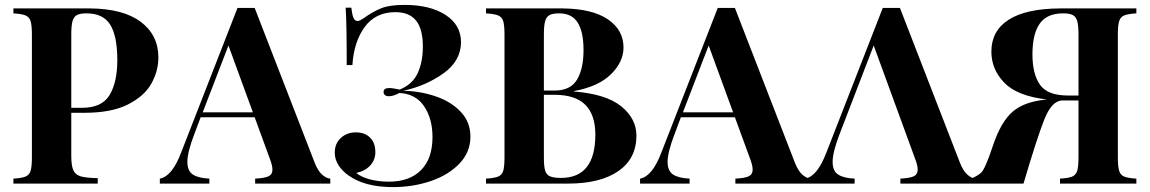

<svg xmlns="http://www.w3.org/2000/svg" viewBox="-20 -742 4648 776"><path d="M268.1 -286.1V-111.8Q268.1 -71.8 276.6 -53.5Q285.2 -35.2 306.6 -29.1Q328.1 -22.9 375 -22V0H34.2V-20Q66.9 -22 82.5 -28.1Q98.1 -34.2 103.5 -51Q108.9 -67.9 108.9 -106V-602.1Q108.9 -640.1 103.5 -657Q98.1 -673.8 82.5 -679.9Q66.9 -686 34.2 -688V-708H342.8Q478 -707 549.1 -653.6Q620.1 -600.1 620.1 -509.8Q620.1 -455.1 592 -404.5Q564 -354 497.6 -320.1Q431.2 -286.1 320.8 -286.1ZM268.1 -602.1V-306.2H311Q392.1 -306.2 423.1 -358.2Q454.1 -410.2 454.1 -499Q454.1 -596.2 425.5 -642.1Q397 -688 330.1 -688Q303.2 -688 290.5 -680.9Q277.8 -673.8 272.9 -656Q268.1 -638.2 268.1 -602.1Z M1314.9 -20V0H1011.2V-20Q1049.3 -22 1065.2 -29.5Q1081.1 -37.1 1081.1 -56.2Q1081.1 -74.2 1069.3 -104L1009.3 -268.1H791L765.1 -199.2Q737.3 -127 737.3 -87.9Q737.3 -50.8 759.8 -36.4Q782.2 -22 826.2 -20V0H626V-20Q675.3 -28.8 711.9 -125L939.9 -710H1009.3L1252 -84Q1265.1 -50.8 1282.2 -35.9Q1299.3 -21 1314.9 -20ZM1002 -288.1 903.3 -558.1 799.3 -288.1Z M1843.3 -570.8Q1842.3 -495.1 1771.7 -445.1Q1701.2 -395 1609.9 -375Q1677.2 -374 1739.7 -353Q1802.2 -332 1841.8 -290.5Q1881.3 -249 1881.3 -189.9Q1881.3 -127 1836.7 -80.6Q1792 -34.2 1720.5 -10Q1648.9 14.2 1567.9 14.2Q1454.1 14.2 1388.2 -33.2Q1364.3 -49.8 1348.6 -73.5Q1333 -97.2 1333 -125Q1333 -162.1 1357.7 -184.6Q1382.3 -207 1418 -207Q1454.1 -207 1475.6 -186Q1497.1 -165 1497.1 -127Q1497.1 -96.2 1476.6 -73.5Q1456.1 -50.8 1419.9 -43Q1439 -26.9 1474.1 -17.3Q1509.3 -7.8 1552.2 -7.8Q1635.3 -7.8 1681.6 -54.4Q1728 -101.1 1728 -188Q1728 -262.2 1694.1 -312.5Q1660.2 -362.8 1594.2 -366.2Q1570.3 -353 1551.3 -353Q1542 -353 1536.1 -357.4Q1530.3 -361.8 1530.3 -370.1Q1530.3 -386.2 1553.2 -386.2Q1566.9 -386.2 1595.2 -379.9Q1647 -400.9 1668 -446Q1689 -491.2 1689 -553.2Q1689 -626 1661.1 -659.4Q1633.3 -692.9 1578.1 -692.9Q1498 -692.9 1454.1 -633.1Q1410.2 -573.2 1404.3 -479H1381.3Q1381.3 -649.9 1377 -710.9H1399.9Q1403.3 -682.1 1408.7 -669.7Q1414.1 -657.2 1425.3 -657.2Q1430.2 -657.2 1436 -660.2Q1441.9 -663.1 1449.2 -668Q1488.3 -695.8 1521.7 -709Q1555.2 -722.2 1615.2 -722.2Q1718.3 -722.2 1780.8 -681.6Q1843.3 -641.1 1843.3 -570.8Z M2552.2 -193.8Q2552.2 -101.1 2479.2 -50.5Q2406.2 0 2276.4 0H1944.3V-20Q1977.1 -22 1992.7 -28.1Q2008.3 -34.2 2013.7 -51Q2019 -67.9 2019 -106V-602.1Q2019 -640.1 2013.7 -657Q2008.3 -673.8 1992.7 -679.9Q1977.1 -686 1944.3 -688V-708H2252.9Q2373 -707 2436.5 -664.1Q2500 -621.1 2500 -549.8Q2500 -492.2 2449.5 -442.1Q2398.9 -392.1 2300.3 -374V-372.1Q2430.2 -361.8 2491.2 -312Q2552.2 -262.2 2552.2 -193.8ZM2178.2 -602.1V-376H2221.2Q2286.1 -376 2312.3 -420.4Q2338.4 -464.8 2338.4 -539.1Q2338.4 -613.8 2314.7 -650.9Q2291 -688 2240.2 -688Q2213.4 -688 2200.7 -680.9Q2188 -673.8 2183.1 -656Q2178.2 -638.2 2178.2 -602.1ZM2386.2 -198.2Q2386.2 -276.9 2346.2 -317.9Q2306.2 -358.9 2220.2 -358.9H2178.2V-106Q2178.2 -69.8 2183.1 -53Q2188 -36.1 2202.6 -29.5Q2217.3 -22.9 2247.1 -22.9Q2386.2 -22.9 2386.2 -198.2Z M3255.9 -20V0H2952.1V-20Q2990.2 -22 3006.1 -29.5Q3022 -37.1 3022 -56.2Q3022 -74.2 3010.3 -104L2950.2 -268.1H2731.9L2706.1 -199.2Q2678.2 -127 2678.2 -87.9Q2678.2 -50.8 2700.7 -36.4Q2723.1 -22 2767.1 -20V0H2566.9V-20Q2616.2 -28.8 2652.8 -125L2880.9 -710H2950.2L3192.9 -84Q3206.1 -50.8 3223.1 -35.9Q3240.2 -21 3255.9 -20ZM2942.9 -288.1 2844.2 -558.1 2740.2 -288.1Z M3511.2 -558.1 3373 -199.2Q3345.2 -127 3345.2 -87.9Q3345.2 -50.8 3367.7 -36.4Q3390.1 -22 3434.1 -20V0H3233.9V-20Q3283.2 -28.8 3319.8 -125L3547.9 -710H3617.2L3859.9 -84Q3873 -50.8 3890.1 -35.9Q3907.2 -21 3922.9 -20V0H3619.1V-20Q3657.2 -22 3673.1 -29.5Q3689 -37.1 3689 -56.2Q3689 -74.2 3677.2 -104Z M4276.9 -688Q4210.9 -688 4181.9 -646Q4152.8 -604 4152.8 -522Q4152.8 -442.9 4183.3 -399.4Q4213.9 -356 4295.9 -356H4338.9V-602.1Q4338.9 -638.2 4334 -656Q4329.1 -673.8 4316.4 -680.9Q4303.7 -688 4276.9 -688ZM4116.7 0H3904.3V-20Q3929.2 -29.8 3945.3 -43.9Q3961.4 -58.1 3993.4 -154.1Q4025.4 -250 4073.2 -291Q4121.1 -332 4210.9 -339.8Q4090.8 -354 4038.8 -408Q3986.8 -461.9 3986.8 -533.2Q3986.8 -617.2 4056.4 -662.1Q4126 -707 4264.2 -708H4572.8V-688Q4540 -686 4524.4 -679.9Q4508.8 -673.8 4503.4 -657Q4498 -640.1 4498 -602.1V-106Q4498 -67.9 4503.4 -51Q4508.8 -34.2 4524.4 -28.1Q4540 -22 4572.8 -20V0H4264.2V-20Q4297.9 -22 4313 -28.1Q4328.1 -34.2 4333.5 -51Q4338.9 -67.9 4338.9 -106V-335.9H4273.9Q4231 -335.9 4200.4 -258.3Q4169.9 -180.7 4116.7 0Z"/></svg>

Font: Neothic
Style: Regular
Weight: 400
Designer: Vasily Draigo aka Daymarius
Foundry: Vasily Draigo aka Daymarius
Version: Version 1.00 May 8, 2019, initial release